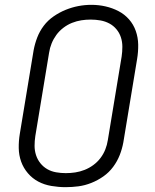

<svg xmlns="http://www.w3.org/2000/svg" viewBox="-20 -766 640 794"><path d="M251 8Q222 8 192.5 3Q163 -2 138.5 -15Q114 -28 95.5 -49.5Q77 -71 67.5 -97.5Q58 -124 57.5 -153.5Q57 -183 62 -213L119 -558Q124 -585 134 -611Q144 -637 161 -659.5Q178 -682 202 -698.5Q226 -715 252 -725.5Q278 -736 304.5 -741Q331 -746 358 -746Q388 -746 416.5 -739.5Q445 -733 470 -720Q495 -707 513.5 -686Q532 -665 541.5 -638Q551 -611 551.5 -581.5Q552 -552 547 -522L490 -177Q485 -150 475 -124.5Q465 -99 448 -76Q431 -53 407.5 -36.5Q384 -20 357.5 -9.5Q331 1 304.5 4.5Q278 8 251 8ZM252 -50Q272 -50 291.5 -53Q311 -56 330 -63.5Q349 -71 366 -83.5Q383 -96 395.5 -112.5Q408 -129 415.5 -148Q423 -167 426 -187L483 -532Q486 -552 486 -572.5Q486 -593 480 -611.5Q474 -630 461.5 -645Q449 -660 432 -669Q415 -678 395.5 -681.5Q376 -685 355 -685Q335 -685 316 -682Q297 -679 278 -671.5Q259 -664 242 -651Q225 -638 213 -621.5Q201 -605 193.5 -586.5Q186 -568 183 -548L126 -203Q123 -183 123 -163Q123 -143 129 -124.5Q135 -106 147 -91Q159 -76 175.5 -66.5Q192 -57 212 -53.5Q232 -50 252 -50Z"/></svg>

Font: Iosevka Curly LtExObl
Style: Regular
Weight: 300
Width: 7
Italic angle: -9°
Monospace: yes
Designer: Belleve Invis
Foundry: Belleve Invis
Version: Version 11.1.0; ttfautohint (v1.8.3)